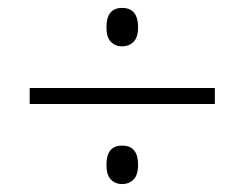

<svg xmlns="http://www.w3.org/2000/svg" viewBox="-20 -593 611 480"><path d="M54.2 -333V-373H517.1V-333ZM246.1 -524.9Q246.1 -573.2 285.2 -573.2Q325.2 -573.2 325.2 -524.9Q325.2 -499.5 313.7 -488.3Q302.2 -477.1 285.2 -477.1Q268.6 -477.1 257.3 -488.3Q246.1 -499.5 246.1 -524.9ZM246.1 -181.2Q246.1 -229 285.2 -229Q325.2 -229 325.2 -181.2Q325.2 -155.3 313.7 -144Q302.2 -132.8 285.2 -132.8Q268.6 -132.8 257.3 -144Q246.1 -155.3 246.1 -181.2Z"/></svg>

Font: CAA NEO Sans Light
Style: Regular
Weight: 300
Version: Version 1.10